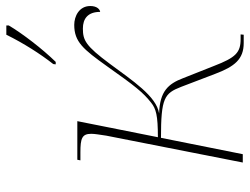

<svg xmlns="http://www.w3.org/2000/svg" viewBox="-114 -692 809 622"><g transform="rotate(-90 291.0 -381.5)"><path d="M394 -614 393 -606H401C443 -649 493 -714 519 -758V-766H489C462 -711 427 -656 394 -614ZM462 3H489L490 -7H475C431 -7 415 -23 388 -93L348 -194C330 -241 306 -269 234 -271C290 -280 340 -357 395 -431C453 -509 471 -518 509 -518C541 -518 563 -502 563 -462C571 -463 582 -472 582 -494C582 -530 549 -546 521 -546C466 -546 442 -517 387 -440C322 -348 302 -323 269 -297C249 -281 228 -275 157 -275L209 -536H84L82 -526H108C153 -526 168 -521 168 -491C168 -479 165 -463 162 -442L75 0H102L155 -265C284 -265 299 -254 320 -200L362 -90C386 -26 410 3 462 3Z"/></g></svg>

Font: Noto Serif Display Thin
Style: Italic
Weight: 100
Italic angle: -12°
Designer: Monotype Design Team
Foundry: Monotype Imaging Inc.
Version: Version 2.009